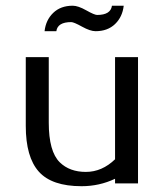

<svg xmlns="http://www.w3.org/2000/svg" viewBox="-20 -639 561 669"><path d="M69.8 0ZM370.1 -619.1H411.1Q406.7 -580.1 380.9 -555.2Q355 -530.3 313 -530.3Q294.4 -530.3 265.9 -546.1Q237.3 -562 228 -562Q180.7 -562 176.3 -530.3H135.3Q139.6 -569.3 165.5 -594.2Q191.4 -619.1 233.4 -619.1Q252 -619.1 280.5 -603Q309.1 -586.9 318.4 -586.9Q365.7 -586.9 370.1 -619.1ZM380.9 -84V-439.9H460.9V0H380.9V-16.1Q326.2 9.8 264.2 9.8Q160.6 9.8 115.2 -41Q69.8 -91.8 69.8 -200.2V-439.9H149.9V-211.9Q149.9 -110.8 188.5 -73.2Q222.7 -40 279.1 -40Q335.4 -40 380.9 -84Z"/></svg>

Font: Pfennig
Style: Medium
Weight: 500
Version: Version 20120410 ; ttfautohint (v0.8)